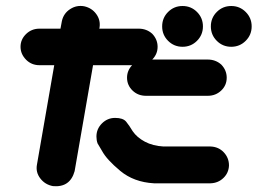

<svg xmlns="http://www.w3.org/2000/svg" viewBox="-20 -634 888 662"><path d="M539.1 -543Q539.1 -572.3 559.6 -592.8Q580.1 -613.3 609.4 -613.3Q638.7 -613.3 659.2 -592.8Q679.7 -572.3 679.7 -543Q679.7 -513.7 659.2 -493.2Q638.7 -472.7 609.4 -472.7Q580.1 -472.7 559.6 -493.2Q539.1 -513.7 539.1 -543ZM707 -543Q707 -572.3 727.5 -592.8Q748 -613.3 777.3 -613.3Q806.6 -613.3 827.1 -592.8Q847.7 -572.3 847.7 -543Q847.7 -513.7 827.1 -493.2Q806.6 -472.7 777.3 -472.7Q748 -472.7 727.5 -493.2Q707 -513.7 707 -543ZM270.5 -612.3Q296.9 -606.4 312 -585.4Q327.1 -564.5 323.2 -539.1L322.3 -535.2H458Q485.4 -535.2 504.9 -517.6Q523.4 -498 523.4 -472.7Q523.4 -447.3 504.9 -428.7H696.3Q723.6 -428.7 743.2 -411.1Q761.7 -391.6 761.7 -366.2Q761.7 -339.8 742.7 -321.8Q723.6 -303.7 696.3 -303.7H483.4Q456.1 -303.7 437.5 -321.3Q418 -339.8 418 -366.2Q418 -390.6 435.5 -409.2H300.8L237.3 -43.9Q221.7 12.7 163.1 7.8Q135.7 2.9 119.1 -18.6Q102.5 -40 107.4 -66.4L167 -409.2H116.2Q88.9 -409.2 70.3 -427.7Q50.8 -447.3 50.8 -472.7Q50.8 -498 69.8 -516.6Q88.9 -535.2 116.2 -535.2H188.5L193.4 -561.5Q199.2 -587.9 221.7 -602.5Q244.1 -617.2 270.5 -612.3ZM316.4 -139.6Q312.5 -150.4 312.5 -163.1Q312.5 -189.5 331.5 -208.5Q350.6 -227.5 377 -227.5Q404.3 -227.5 415 -214.4Q425.8 -201.2 437.5 -181.6Q452.1 -160.2 479.5 -145.5Q506.8 -130.9 543.9 -128.9H706.1Q733.4 -127.9 751.5 -108.9Q769.5 -89.8 769.5 -63.5Q768.6 -38.1 750.5 -20.5Q732.4 -2.9 706.1 -2H510.7Q441.4 -5.9 394.5 -44.9Q347.7 -84 332 -113.3Z"/></svg>

Font: Nico Moji
Style: Regular
Weight: 400
Version: Version 1.02